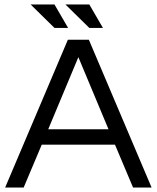

<svg xmlns="http://www.w3.org/2000/svg" viewBox="-20 -840 702 860"><path d="M3 0 284 -662H378L659 0H576L495 -192H167L86 0ZM196 -261H466L331 -584ZM224 -715 117 -820H224L285 -715ZM380 -715 273 -820H380L441 -715Z"/></svg>

Font: Questrial
Style: Regular
Weight: 400
Designer: Joe Prince, Laura Meseguer
Foundry: Joe Prince, Laura Meseguer
Version: Version 2.000; ttfautohint (v1.8.3)